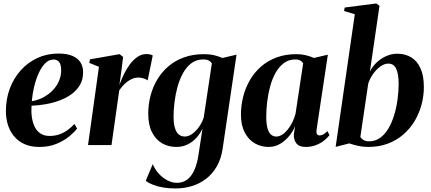

<svg xmlns="http://www.w3.org/2000/svg" viewBox="-20 -837 2486 1108"><path d="M425 -95.5Q410 -75 379.8 -50Q349.5 -25 306 -7Q262.5 11 207 11Q157 11 120.5 -5.8Q84 -22.5 60.2 -51.8Q36.5 -81 25.2 -118Q14 -155 14 -195Q14 -265 36.5 -325.5Q59 -386 100 -431.5Q141 -477 196.2 -502.5Q251.5 -528 317 -528Q367 -528 398.5 -514.2Q430 -500.5 444.8 -476.5Q459.5 -452.5 459.5 -421.5Q460 -378 440.8 -345.8Q421.5 -313.5 389.5 -291.2Q357.5 -269 318.5 -255.2Q279.5 -241.5 238.5 -234.8Q197.5 -228 162 -227Q159.5 -192 164 -160.5Q168.5 -129 180.5 -104.8Q192.5 -80.5 213.8 -66.5Q235 -52.5 266.5 -52.5Q297.5 -52.5 323.8 -62Q350 -71.5 371.5 -87.5Q393 -103.5 409.5 -121.5ZM289 -493.5Q262 -493.5 240.5 -471.5Q219 -449.5 203 -414Q187 -378.5 177 -336.2Q167 -294 163.5 -253Q187.5 -256.5 211.8 -266.5Q236 -276.5 258 -292.8Q280 -309 296.8 -330.2Q313.5 -351.5 323.2 -377.2Q333 -403 333 -432.5Q332.5 -465.5 321 -479.5Q309.5 -493.5 289 -493.5Z M488 0 551 -451.5 495.5 -474 499 -494.5 670 -524.5 690.5 -508.5 679.5 -420.5 669 -346.5Q680 -377.5 695.2 -409Q710.5 -440.5 730.2 -466.8Q750 -493 773.8 -509Q797.5 -525 825 -525Q839.5 -525 848.5 -522.2Q857.5 -519.5 861.5 -517L832 -373Q828.5 -377 812.5 -383.2Q796.5 -389.5 777.5 -389.5Q760 -389.5 744 -382.8Q728 -376 713.8 -365Q699.5 -354 688 -340.8Q676.5 -327.5 668 -315L623.5 0Z M1265 19.5Q1256.5 79.5 1231.2 123.2Q1206 167 1168.8 195.2Q1131.5 223.5 1086.8 237Q1042 250.5 993 250.5Q955.5 250.5 923.2 245.2Q891 240 865.2 230.2Q839.5 220.5 821 206.5L861.5 110Q874 140.5 896.2 165Q918.5 189.5 946 203.8Q973.5 218 1001 218Q1035 218 1059.8 199.8Q1084.5 181.5 1101 145.5Q1117.5 109.5 1125.5 56.5L1148.5 -95Q1136 -67.5 1115 -43.5Q1094 -19.5 1064.2 -4.2Q1034.5 11 997 11Q952 11 915.5 -10Q879 -31 857.2 -73.8Q835.5 -116.5 835.5 -181Q835.5 -234.5 848.8 -285Q862 -335.5 888.2 -379Q914.5 -422.5 953 -455.2Q991.5 -488 1042.8 -506.2Q1094 -524.5 1157.5 -524.5Q1190 -524.5 1216.2 -518.2Q1242.5 -512 1263.5 -502.5L1345 -521.5ZM1202.5 -471Q1197.5 -480.5 1185.8 -487.2Q1174 -494 1153.5 -494Q1114 -494 1085.2 -472.8Q1056.5 -451.5 1036.5 -415.5Q1016.5 -379.5 1004.5 -336Q992.5 -292.5 987 -247.5Q981.5 -202.5 981.5 -163.5Q981.5 -130.5 986.8 -108.2Q992 -86 1001 -73Q1010 -60 1021.8 -54.5Q1033.5 -49 1046.5 -49Q1068.5 -49 1090.8 -65.5Q1113 -82 1130.5 -107.8Q1148 -133.5 1156 -160.5Z M1807 -89.5Q1804.5 -69.5 1809.5 -62.5Q1814.5 -55.5 1824 -55.5Q1834.5 -55.5 1845.5 -61.2Q1856.5 -67 1869.5 -80.5L1881.5 -57Q1870 -42 1850.5 -26.2Q1831 -10.5 1804 0.2Q1777 11 1743.5 11Q1705 11 1689 -11.5Q1673 -34 1676 -65L1683 -109.5Q1672 -81 1649.8 -53.2Q1627.5 -25.5 1597.2 -7.2Q1567 11 1530 11Q1486 11 1449.8 -10.2Q1413.5 -31.5 1392 -73Q1370.5 -114.5 1370.5 -175Q1370.5 -229.5 1383.8 -280.8Q1397 -332 1423 -376.2Q1449 -420.5 1487.5 -453.8Q1526 -487 1576.8 -505.8Q1627.5 -524.5 1690 -524.5Q1719.5 -524.5 1745 -518.2Q1770.5 -512 1792 -502.5L1872 -521.5ZM1729.5 -471.5Q1725.5 -480 1714.2 -487Q1703 -494 1684.5 -494Q1646.5 -494 1618.5 -473.2Q1590.5 -452.5 1570.8 -417.5Q1551 -382.5 1539.2 -339.2Q1527.5 -296 1522 -250.5Q1516.5 -205 1516.5 -164Q1516.5 -120 1524.2 -94.8Q1532 -69.5 1545.2 -59.2Q1558.5 -49 1574.5 -49Q1590.5 -49 1607 -59Q1623.5 -69 1638.5 -87Q1653.5 -105 1666 -129.2Q1678.5 -153.5 1685.5 -181Z M2114.5 -423Q2128 -452 2152.5 -475.5Q2177 -499 2208.2 -513Q2239.5 -527 2272.5 -527Q2319 -527 2353.5 -505.8Q2388 -484.5 2407 -442Q2426 -399.5 2426 -335Q2426 -283 2412.5 -232.8Q2399 -182.5 2372.8 -138.5Q2346.5 -94.5 2307.5 -60.8Q2268.5 -27 2217.8 -8Q2167 11 2104.5 11Q2076 11 2047.2 4.8Q2018.5 -1.5 1995.5 -9.5L1917 10.5L2027.5 -755L1965.5 -773.5L1969 -793.5L2151.5 -817L2170 -803.5ZM2059.5 -46.5Q2065 -37 2077.5 -29.2Q2090 -21.5 2110 -21.5Q2146 -21.5 2174 -41.8Q2202 -62 2222 -96.5Q2242 -131 2255 -174Q2268 -217 2274.2 -263.2Q2280.5 -309.5 2280.5 -353.5Q2280.5 -408.5 2266.8 -439.2Q2253 -470 2221 -470Q2197.5 -470 2173.8 -452.5Q2150 -435 2131.8 -408.5Q2113.5 -382 2105 -354.5Z"/></svg>

Font: Merriweather 120pt
Style: Bold Italic
Weight: 700
Italic angle: -7.8°
Version: Version 2.101